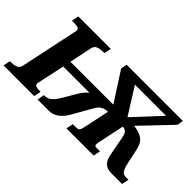

<svg xmlns="http://www.w3.org/2000/svg" viewBox="-98 -1140 1566 1566"><g transform="rotate(45 685.0 -357.0)"><path d="M-25 0 -12 -61H1Q31 -61 56.5 -70Q82 -79 89 -112L189 -585Q194 -604 195.5 -612Q197 -620 197 -623Q197 -643 177 -648Q157 -653 125 -653H112L124 -714H499L486 -653H473Q441 -653 414 -644Q387 -635 380 -600L340 -407H835L671 -661L682 -714H1330L1321 -661L1077 -405Q1143 -397 1179 -371Q1215 -345 1228 -283L1255 -158Q1263 -117 1273.5 -96Q1284 -75 1296.5 -68Q1309 -61 1323 -61H1355L1343 0H1219Q1167 0 1142 -27Q1117 -54 1109 -94L1076 -268Q1069 -309 1053 -322Q1037 -335 1016 -335L966 -98Q963 -83 966 -72Q969 -61 988 -61H1027L1015 0H701L714 -61H754Q773 -61 782.5 -70Q792 -79 799 -116L845 -335Q832 -335 814.5 -332Q797 -329 778.5 -316Q760 -303 743 -273L641 -94Q616 -53 580 -26.5Q544 0 498 0H369L379 -61H386Q404 -61 421.5 -67.5Q439 -74 459 -94.5Q479 -115 504 -158L568 -267Q582 -290 596 -306Q610 -322 628 -338H326L277 -110Q273 -98 273 -91Q273 -72 289 -66.5Q305 -61 341 -61L329 0ZM989 -416 1203 -647H844Z"/></g></svg>

Font: Noto Serif Black
Style: Italic
Weight: 900
Italic angle: -12°
Designer: Monotype Design Team
Foundry: Monotype Imaging Inc.
Version: Version 2.013